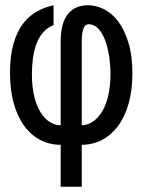

<svg xmlns="http://www.w3.org/2000/svg" viewBox="-20 -554 540 728"><path d="M210 -5Q168 -5 132.5 -23.5Q97 -42 71.5 -77Q46 -112 32 -162.5Q18 -213 18 -278Q18 -344 31.5 -389.5Q45 -435 67.5 -464.5Q90 -494 120 -510.5Q150 -527 183 -534V-459Q159 -449 143 -430.5Q127 -412 118 -387.5Q109 -363 105 -333.5Q101 -304 101 -273Q101 -224 110 -187.5Q119 -151 134.5 -127Q150 -103 169.5 -91Q189 -79 210 -79V-396Q210 -466 237 -500Q264 -534 313 -534Q345 -534 375.5 -518.5Q406 -503 429.5 -471Q453 -439 467.5 -390.5Q482 -342 482 -276Q482 -211 467.5 -160.5Q453 -110 427 -75.5Q401 -41 366 -23Q331 -5 290 -5V154H210ZM290 -79Q309 -79 328.5 -90.5Q348 -102 364 -126Q380 -150 389.5 -187.5Q399 -225 399 -278Q399 -304 394.5 -336Q390 -368 380.5 -396Q371 -424 355 -443Q339 -462 315 -462Q290 -462 290 -396Z"/></svg>

Font: D2Coding ligature
Style: Regular
Weight: 400
Monospace: yes
Designer: Yong-Rak Park; Jeong-Hwan Yoon; Sang-Min Lee;
Foundry: NHN Corporation
Version: Version 1.3.2; Build 20180524